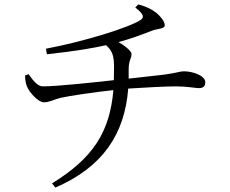

<svg xmlns="http://www.w3.org/2000/svg" viewBox="-20 -795 1040 867"><path d="M93 -454C94 -432 97 -414 102 -404C113 -377 153 -333 178 -333C203 -333 224 -346 253 -353C291 -362 414 -380 492 -388C476 -201 402 -82 215 33L230 52C445 -41 543 -190 559 -395C631 -400 731 -405 775 -405C825 -405 862 -397 879 -397C900 -397 907 -408 907 -424C907 -453 851 -473 811 -473C792 -473 785 -467 722 -458L561 -440V-482C561 -523 574 -531 574 -551C574 -564 545 -588 515 -605C568 -619 616 -637 668 -657C692 -666 724 -664 724 -681C724 -699 703 -723 687 -736C670 -750 644 -765 604 -775L591 -761C630 -731 632 -716 615 -705C567 -672 359 -607 187 -575L192 -550C331 -565 405 -579 459 -591C489 -564 494 -541 495 -497L494 -433C413 -424 239 -405 174 -405C149 -405 131 -430 109 -460Z"/></svg>

Font: Harano Aji Mincho TW
Style: Regular
Weight: 400
Foundry: Masamichi Hosoda
Version: HaranoAjiMinchoTW-Regular version 20230610;ttx 4.39.4